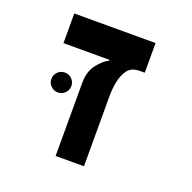

<svg xmlns="http://www.w3.org/2000/svg" viewBox="-108 -694 802 802"><g transform="rotate(20 293.0 -293.0)"><path d="M451.2 -585.9V-454.1H423.3L425.3 -453.6Q391.6 -453.6 374.8 -430.2Q357.9 -406.7 352.1 -374.5Q346.2 -342.3 346.2 -315.4V0H220.2V-324.7Q220.2 -375.5 245.1 -407.5Q270 -439.5 294.4 -450.2V-454.1H89.8V-585.9ZM137.7 -252.4Q119.6 -252.4 106.4 -265.4Q93.3 -278.3 93.3 -296.4Q93.3 -314.9 106.4 -327.9Q119.6 -340.8 137.7 -340.8Q156.2 -340.8 169.2 -327.9Q182.1 -314.9 182.1 -296.4Q182.1 -278.3 169.2 -265.4Q156.2 -252.4 137.7 -252.4Z"/></g></svg>

Font: Cascadia Code NF
Style: Bold
Weight: 700
Monospace: yes
Designer: Aaron Bell
Foundry: Saja Typeworks
Version: Version 2404.023; ttfautohint (v1.8.4)